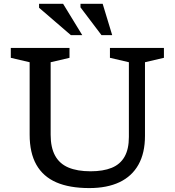

<svg xmlns="http://www.w3.org/2000/svg" viewBox="-20 -948 890 978"><path d="M636.5 -250.5V-631L540 -653.5V-704H815V-653.5L718.5 -631V-256Q718.5 -168.5 685.2 -109.2Q652 -50 588.8 -20Q525.5 10 435 10Q334 10 266.8 -19.2Q199.5 -48.5 165.2 -109Q131 -169.5 131 -262V-631L35 -653.5V-704H334V-653.5L238 -631V-261.5Q238 -197 260.5 -155.5Q283 -114 328.2 -94.8Q373.5 -75.5 441.5 -75.5Q505.5 -75.5 549 -93.2Q592.5 -111 614.5 -149.8Q636.5 -188.5 636.5 -250.5ZM399 -769H341L179 -908.5V-928.5H301.5ZM551.5 -769H497L390 -910.5V-928.5H503Z"/></svg>

Font: Newsreader 7pt
Style: Regular
Weight: 400
Designer: Hugues Gentile
Foundry: Production Type
Version: Version 1.003